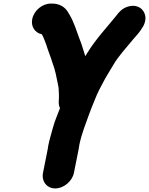

<svg xmlns="http://www.w3.org/2000/svg" viewBox="-20 -784 834 1074"><path d="M289.1 270C336.3 270 384 230.2 393.5 183L420 50C421.7 41.6 423 33.2 424.2 24.1C437.3 -38.2 458.7 -90 478.9 -146.3C489.9 -178.2 495.2 -187.3 509 -222.5C525.8 -267.4 545 -300.8 568.4 -344.8C585.5 -374.9 595.9 -389.6 614.7 -422.2C631.1 -450.5 643.5 -464.6 664.9 -492.4C685.2 -517.7 706 -540.4 728.7 -568.6C744.7 -587.1 754.3 -595.9 768.7 -617.7C785.2 -639.7 796.4 -665.5 793 -692.3C788.1 -730.3 751.1 -764 694.8 -746.8C664.9 -737.6 645.6 -717.4 631.2 -697.1C579.5 -632.5 516.1 -566.7 466.8 -485.4C463.2 -479.5 461.1 -476.2 457 -469.7C455.5 -475.1 453 -483.4 450.8 -489.8C441.7 -516.8 437 -537.6 424.6 -566.8C408.8 -609.4 393.8 -660.3 368.7 -702.1L358 -719.9C340.8 -746.1 312.4 -764 270.5 -764H264.5C216.4 -764 169.8 -725.2 160.2 -677C151.8 -635 176.3 -599.9 214 -592.3C222.7 -578.2 230.6 -555.6 238 -536.1C248.8 -500.6 263.2 -467.3 273.2 -433.8C273.4 -433.5 273.6 -432.8 273.7 -432.4C289.3 -391.8 296.4 -350.7 306.5 -300.4L307.9 -290C309 -269.4 310.9 -245.5 309.1 -225.2C307.6 -208.4 308.4 -193.5 315.5 -178.8C303.5 -145.2 286.9 -111.1 275.7 -68.5C267.8 -38 257.2 -6 249.8 31.2C248.8 40.1 248.4 43.3 247 50L220.5 183C211.2 229.6 241.5 270 289.1 270Z"/></svg>

Font: Smoothie
Style: BdIt
Weight: 700
Foundry: Cannot Into Space Fonts
Version: Version 0.8